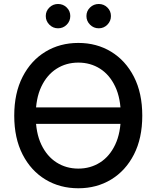

<svg xmlns="http://www.w3.org/2000/svg" viewBox="-20 -958 805 987"><path d="M627.4 -405.8V-321.3H137.2V-405.8ZM382.8 9.8Q288.1 9.8 213.6 -35.2Q139.2 -80.1 96.2 -163.8Q53.2 -247.6 53.2 -363.3Q53.2 -479.5 96.2 -563.2Q139.2 -647 213.6 -692.1Q288.1 -737.3 382.8 -737.3Q477.1 -737.3 551.3 -692.1Q625.5 -647 668.5 -563.2Q711.4 -479.5 711.4 -363.3Q711.4 -247.6 668.5 -163.8Q625.5 -80.1 551.3 -35.2Q477.1 9.8 382.8 9.8ZM382.8 -91.3Q444.8 -91.3 494.1 -122.6Q543.5 -153.8 572.3 -214.6Q601.1 -275.4 601.1 -363.3Q601.1 -452.1 572.3 -512.9Q543.5 -573.7 494.1 -605Q444.8 -636.2 382.8 -636.2Q320.3 -636.2 270.8 -604.7Q221.2 -573.2 192.4 -512.5Q163.6 -451.7 163.6 -363.3Q163.6 -275.4 192.4 -214.8Q221.2 -154.3 270.8 -122.8Q320.3 -91.3 382.8 -91.3ZM487.8 -812.5Q461.4 -812.5 442.9 -831.1Q424.3 -849.6 424.3 -875.5Q424.3 -901.4 442.9 -919.4Q461.4 -937.5 487.8 -937.5Q513.7 -937.5 532 -919.4Q550.3 -901.4 550.3 -875.5Q550.3 -849.6 532 -831.1Q513.7 -812.5 487.8 -812.5ZM278.3 -812.5Q252.4 -812.5 233.9 -831.1Q215.3 -849.6 215.3 -875.5Q215.3 -901.4 233.9 -919.4Q252.4 -937.5 278.3 -937.5Q304.7 -937.5 323 -919.4Q341.3 -901.4 341.3 -875.5Q341.3 -849.6 323 -831.1Q304.7 -812.5 278.3 -812.5Z"/></svg>

Font: Inter 16pt Medium
Style: Regular
Weight: 500
Version: Version 4.001;git-66647c0bb